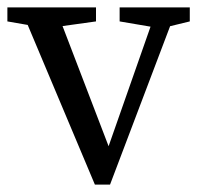

<svg xmlns="http://www.w3.org/2000/svg" viewBox="-20 -494 544 520"><path d="M424 -419H404L304 -436V-474H494V-436ZM35 -474H130L286 -67L245 -15L406 -474H460L278 6H237ZM118 -419H98L0 -436V-474H240V-436Z"/></svg>

Font: Adobe Variable Font Prototype
Style: Regular
Weight: 389
Designer: Frank Grießhammer
Foundry: Adobe
Version: Version 1.004;hotconv 1.0.113;makeotfexe 2.5.65598